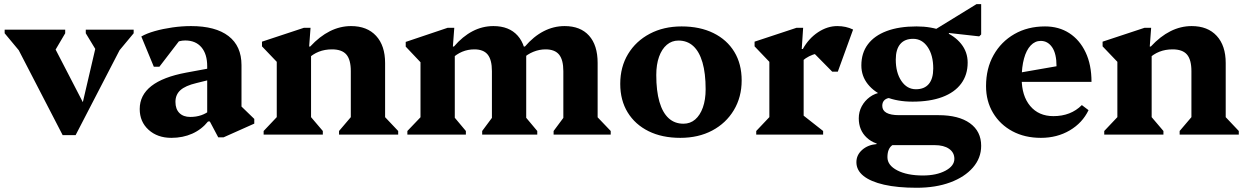

<svg xmlns="http://www.w3.org/2000/svg" viewBox="-20 -636 5884 907"><path d="M276 2.4 47.2 -440H97V-364.6L2 -478.8V-496H288V-478.8L222.2 -367H209V-467L385.8 -125.4H364.8L449 -486.4V-387.8H440.4L385.2 -478.8V-496H611.4V-478.8L516.4 -364.6V-440H566.2L337.2 2.4Z M1011 12.8 971.2 -62.2H958.8V-323.4Q958.8 -380.6 931.5 -412.7Q904.2 -444.8 855 -444.8Q827 -444.8 802.3 -431.1Q777.6 -417.4 762.6 -393L763.8 -489H862L733 -320.8H706.6L647.6 -463.6Q672.2 -478 710.9 -489Q749.6 -500 794.5 -506.4Q839.4 -512.8 882.4 -512.8Q998.2 -512.8 1059.5 -465.6Q1120.8 -418.4 1120.8 -328.4V-100.2L1078.2 -174L1181.2 -74.2V-52L1036 12.8ZM789.6 15.2Q723.8 15.2 681.9 -22.8Q640 -60.8 640 -121Q640 -252 859.8 -293L982.2 -315.6V-262L907.8 -243.6Q855.6 -231.2 832.2 -210Q808.8 -188.8 808.8 -154.6Q808.8 -120.8 827.4 -102.2Q846 -83.6 878.8 -83.6Q935.2 -83.6 973.8 -116.2V-62.2H962.8Q932.4 -24.4 888.1 -4.6Q843.8 15.2 789.6 15.2Z M1581.6 0V-17.2L1652.4 -100.4L1637.2 -71.6V-299.8Q1637.2 -354 1616.2 -378.4Q1595.2 -402.8 1548.2 -402.8Q1514.2 -402.8 1486.1 -391.7Q1458 -380.6 1434.4 -358.2V-416.2H1445.4Q1535 -512.8 1638.4 -512.8Q1714.2 -512.8 1756.7 -466.6Q1799.2 -420.4 1799.2 -338.2V-71.2L1783.2 -99.4L1861 -17.2V0ZM1225.4 0V-17.2L1303.4 -99.6L1287.4 -71.2V-401.2L1330.4 -299L1217.6 -417V-439.2L1416 -504.8H1447L1440.4 -416.2H1449.4V-71.2L1434.4 -100.2L1505 -17.2V0Z M2595.2 0V-17.2L2656.4 -99.6L2641.2 -70.8V-299.8Q2641.2 -353.4 2621 -378.1Q2600.8 -402.8 2557.2 -402.8Q2527.8 -402.8 2499.5 -391.3Q2471.2 -379.8 2448.4 -358.2V-416.2H2459.8Q2500.6 -463.8 2547.9 -488.3Q2595.2 -512.8 2647.4 -512.8Q2722 -512.8 2762.6 -467.6Q2803.2 -422.4 2803.2 -338.8V-70.4L2787.2 -98.6L2865 -17.2V0ZM1904.4 0V-17.2L1982.4 -98.8L1966.4 -70.8V-374.4L2009.4 -296.6L1896.6 -415.8V-438L2095 -504.8H2126L2119.4 -416.2H2128.4V-70.4L2112.6 -98.6L2180.8 -17.2V0ZM2257.8 0V-17.2L2319 -99.6L2303.8 -70.8V-299.8Q2303.8 -353.4 2283.9 -378.1Q2264 -402.8 2220.8 -402.8Q2160 -402.8 2113.4 -358.2V-416.2H2124.4Q2165.4 -464 2212.1 -488.4Q2258.8 -512.8 2311 -512.8Q2385 -512.8 2425.4 -467.6Q2465.8 -422.4 2465.8 -338.8V-70.4L2449.8 -98.6L2518 -17.2V0ZM2412.8 -298.8V-384.8H2465.8V-298.8Z M3193.8 15.2Q3107.4 15.2 3043.8 -16.3Q2980.2 -47.8 2945.1 -105Q2910 -162.2 2910 -239.8Q2910 -319.8 2947 -380.9Q2984 -442 3049.6 -476.6Q3115.2 -511.2 3199.8 -511.2Q3286.4 -511.2 3350.3 -479.7Q3414.2 -448.2 3448.9 -391.1Q3483.6 -334 3483.6 -256.2Q3483.6 -177.2 3446.6 -115.6Q3409.6 -54 3344.5 -19.4Q3279.4 15.2 3193.8 15.2ZM3208.6 -51.6Q3240.8 -51.6 3264 -71.6Q3287.2 -91.6 3300.3 -128.2Q3313.4 -164.8 3313.4 -214.4Q3313.4 -289.8 3298.5 -341Q3283.6 -392.2 3255.1 -418.3Q3226.6 -444.4 3185 -444.4Q3153.6 -444.4 3130 -424.4Q3106.4 -404.4 3093.3 -367.8Q3080.2 -331.2 3080.2 -281.6Q3080.2 -206.4 3095.1 -155.1Q3110 -103.8 3138.5 -77.7Q3167 -51.6 3208.6 -51.6Z M3552.4 0V-17.2L3630.4 -99.6L3614.4 -71.6V-374L3657.4 -299L3544.6 -417V-439.2L3743 -504.8H3774L3767.4 -404.4H3776.4V-71.2L3760.6 -102L3868.4 -17.2V0ZM3760 -337.2 3761.4 -404.4H3772.4Q3800.4 -454.6 3844.4 -483.7Q3888.4 -512.8 3935.4 -512.8Q3976.6 -512.8 4010 -496.4L3937.8 -297.4H3911.4L3796 -414.4L3909.8 -391.6Q3858 -391.6 3820.1 -377.7Q3782.2 -363.8 3760 -337.2Z M4310.4 251Q4219.8 251 4156.3 236.5Q4092.8 222 4059.2 195.1Q4025.6 168.2 4025.6 130.2Q4025.6 96.2 4052.6 72.2Q4079.6 48.2 4121.2 44.6V7.8H4195.6V49.6Q4172.2 65.8 4172.2 106.6Q4172.2 145 4218.9 169Q4265.6 193 4339.6 193Q4403.6 193 4446 170.5Q4488.4 148 4488.4 114.2Q4488.4 84.6 4463.5 67.1Q4438.6 49.6 4395.2 49.6H4172.6Q4112.4 49.6 4074.6 14.4Q4036.8 -20.8 4036.8 -77Q4036.8 -107.8 4050.8 -133.9Q4064.8 -160 4089.1 -177.8Q4113.4 -195.6 4143.8 -199.6L4189.6 -173.8Q4170.2 -173.8 4159 -163.9Q4147.8 -154 4147.8 -136.2Q4147.8 -114.2 4167.8 -103.1Q4187.8 -92 4226.8 -92H4413Q4508.8 -92 4561.9 -53.9Q4615 -15.8 4615 53Q4615 110.6 4576 155.5Q4537 200.4 4468.6 225.7Q4400.2 251 4310.4 251ZM4290.8 -155.8Q4219.8 -155.8 4165.1 -177.8Q4110.4 -199.8 4079.7 -238.3Q4049 -276.8 4049 -326.8Q4049 -385.6 4079.8 -426.6Q4110.6 -467.6 4168.8 -489.4Q4227 -511.2 4309.4 -511.2Q4380.4 -511.2 4435.1 -489.2Q4489.8 -467.2 4520.5 -428.7Q4551.2 -390.2 4551.2 -340.2Q4551.2 -282.4 4520.4 -240.9Q4489.6 -199.4 4431.4 -177.6Q4373.2 -155.8 4290.8 -155.8ZM4306.8 -214.4Q4346.8 -214.4 4367.7 -239.4Q4388.6 -264.4 4388.6 -312.6Q4388.6 -375.2 4362.2 -413.9Q4335.8 -452.6 4293.4 -452.6Q4253.4 -452.6 4232.5 -427.6Q4211.6 -402.6 4211.6 -354.4Q4211.6 -292.8 4238.1 -253.6Q4264.6 -214.4 4306.8 -214.4ZM4349.4 -466.8 4592.8 -616.4H4615V-473.2L4605.8 -464.2L4462.4 -480.2V-466.8Z M4897.2 15.2Q4821 15.2 4762.7 -16Q4704.4 -47.2 4671.2 -102.6Q4638 -158 4638 -229.2Q4638 -312.4 4673.6 -375.7Q4709.2 -439 4772 -475.1Q4834.8 -511.2 4916.6 -511.2Q4982.2 -511.2 5031.3 -479.4Q5080.4 -447.6 5108.3 -388.9Q5136.2 -330.2 5136.2 -249.2H4754V-285.2L4971 -323Q4971 -382.4 4950.3 -412.6Q4929.6 -442.8 4896.4 -442.8Q4869.4 -442.8 4848.9 -421.2Q4828.4 -399.6 4817.4 -359.5Q4806.4 -319.4 4806.4 -265.2Q4806.4 -183.2 4846.6 -135.3Q4886.8 -87.4 4956.2 -87.4Q5038.6 -87.4 5090.6 -139.6L5122.2 -115.6Q5093.4 -55.4 5033.5 -20.1Q4973.6 15.2 4897.2 15.2Z M5552.6 0V-17.2L5623.4 -100.4L5608.2 -71.6V-299.8Q5608.2 -354 5587.2 -378.4Q5566.2 -402.8 5519.2 -402.8Q5485.2 -402.8 5457.1 -391.7Q5429 -380.6 5405.4 -358.2V-416.2H5416.4Q5506 -512.8 5609.4 -512.8Q5685.2 -512.8 5727.7 -466.6Q5770.2 -420.4 5770.2 -338.2V-71.2L5754.2 -99.4L5832 -17.2V0ZM5196.4 0V-17.2L5274.4 -99.6L5258.4 -71.2V-401.2L5301.4 -299L5188.6 -417V-439.2L5387 -504.8H5418L5411.4 -416.2H5420.4V-71.2L5405.4 -100.2L5476 -17.2V0Z"/></svg>

Font: Platypi Light
Style: Regular
Weight: 300
Designer: David Sargent
Foundry: Bolt Cutter Type
Version: Version 1.200